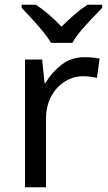

<svg xmlns="http://www.w3.org/2000/svg" viewBox="-20 -786 453 806"><path d="M335 -546Q350 -546 367.5 -544.5Q385 -543 398 -540L387 -459Q374 -462 358.5 -464Q343 -466 329 -466Q288 -466 252 -443.5Q216 -421 194.5 -380.5Q173 -340 173 -286V0H85V-536H157L167 -438H171Q197 -482 238 -514Q279 -546 335 -546ZM194 -606Q181 -629 159 -655.5Q137 -682 113 -708Q89 -734 71 -753V-766H131Q157 -749 185 -725Q213 -701 238 -674Q265 -701 293 -725Q321 -749 347 -766H409V-753Q390 -734 365.5 -708Q341 -682 318.5 -655.5Q296 -629 284 -606Z"/></svg>

Font: Noto Sans Buhid
Style: Regular
Weight: 400
Designer: Monotype Design Team
Foundry: Monotype Imaging Inc.
Version: Version 2.001